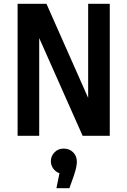

<svg xmlns="http://www.w3.org/2000/svg" viewBox="-20 -710 666 1004"><path d="M72 0V-690H223L441 -198V-690H554V0H412L185 -511V0ZM382 136Q382 163 365 212L343 274H275L291 196Q270 188 258 171Q246 154 246 133Q246 106 265 86.5Q284 67 313 67Q343 67 362.5 86.5Q382 106 382 136Z"/></svg>

Font: Radio Canada Condensed SemiBold
Style: Regular
Weight: 600
Width: 3
Designer: Charles Daoud, Etienne Aubert Bonn, Alexandre Saumier Demers, Jacques Le Bailly
Foundry: Radio-Canada
Version: Version 2.104; ttfautohint (v1.8.4.7-5d5b);gftools[0.9.28.de